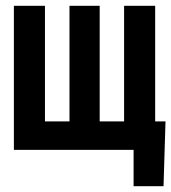

<svg xmlns="http://www.w3.org/2000/svg" viewBox="-20 -516 590 661"><path d="M549.8 -98.1 543 125H439.9V0H27.8V-496.1H134.8V-98.1H219.2V-496.1H323.2V-98.1H407.2V-496.1H514.2V-98.1Z"/></svg>

Font: Code New Roman
Style: Bold
Weight: 700
Monospace: yes
Designer: Sam Radian
Foundry: Code New Roman
Version: Version 1.508 October 19, 2014